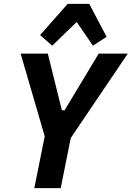

<svg xmlns="http://www.w3.org/2000/svg" viewBox="-20 -976 683 996"><path d="M158 0 212 -269 87 -698H228L301 -404H315L492 -698H643L347 -260L295 0ZM443 -956 533 -785 462 -739 378 -862 251 -739 188 -794 331 -956Z"/></svg>

Font: IBM Plex Sans Cond
Style: Bold Italic
Weight: 700
Width: 3
Italic angle: -11°
Designer: Mike Abbink, Paul van der Laan, Pieter van Rosmalen
Foundry: Bold Monday
Version: Version 1.3